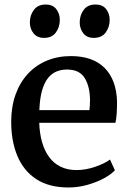

<svg xmlns="http://www.w3.org/2000/svg" viewBox="-20 -818 569 849"><path d="M283 11Q196.5 11 140.2 -26Q84 -63 56.8 -128.5Q29.5 -194 29.5 -279Q29.5 -346 48.8 -399.8Q68 -453.5 103.2 -491.5Q138.5 -529.5 187 -549.8Q235.5 -570 293.5 -570Q390 -570 442.2 -518Q494.5 -466 497.5 -369.5Q497.5 -338.5 496 -315.5Q494.5 -292.5 490.5 -275H153.5Q155 -228 166 -189.5Q177 -151 197.5 -123.2Q218 -95.5 248.2 -80.8Q278.5 -66 318 -66Q359.5 -66 401.8 -80.8Q444 -95.5 466.5 -112.5L488 -65Q471 -46.5 439 -29.2Q407 -12 366.2 -0.5Q325.5 11 283 11ZM154 -331H375.5Q376.5 -340 377.2 -352Q378 -364 378 -373.5Q378 -434 355 -472.2Q332 -510.5 276 -510.5Q251 -510.5 229.8 -501.8Q208.5 -493 192.2 -472.8Q176 -452.5 166 -417.8Q156 -383 154 -331ZM174 -650.5Q144 -650.5 128 -671Q112 -691.5 112 -719Q112 -750.5 129.8 -774.2Q147.5 -798 182 -798H183Q213 -798 228.8 -777.8Q244.5 -757.5 244.5 -730Q244.5 -698.5 227.2 -674.5Q210 -650.5 175 -650.5ZM394 -650.5Q364 -650.5 348.2 -671Q332.5 -691.5 332.5 -719Q332.5 -750.5 350 -774.2Q367.5 -798 402 -798H403Q433.5 -798 449.2 -777.8Q465 -757.5 465 -730Q465 -698.5 447.5 -674.5Q430 -650.5 395 -650.5Z"/></svg>

Font: Merriweather SemiBold
Style: Regular
Weight: 600
Version: Version 2.100